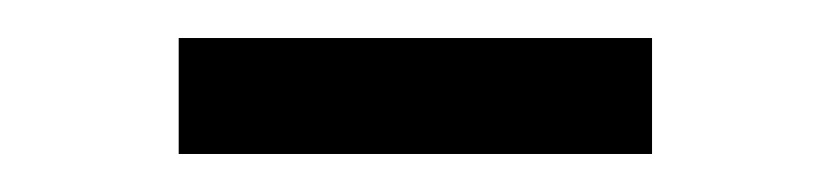

<svg xmlns="http://www.w3.org/2000/svg" viewBox="-20 -355 437 101"><path d="M74 -274V-335H323V-274Z"/></svg>

Font: IBM Plex Thai Light
Style: Regular
Weight: 300
Designer: Mike Abbink, Paul van der Laan, Pieter van Rosmalen, Ben Mitchell, Mark Frömberg
Foundry: Bold Monday
Version: Version 1.0